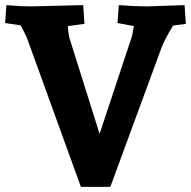

<svg xmlns="http://www.w3.org/2000/svg" viewBox="-21 -730 748 750"><path d="M295 0 86 -577Q82 -588 75 -601.5Q68 -615 64 -623L59 -631L-1 -640L4 -710Q59 -705 96 -705L304 -710L309 -637L244 -628Q246 -594 252 -576L368 -207L495 -590L502 -628L438 -640L443 -710Q506 -705 553 -705L700 -710L705 -637L655 -630Q621 -574 610 -544L410 0Z"/></svg>

Font: Andada
Style: Bold
Weight: 700
Designer: Carolina Giovagnoli
Foundry: Carolina Giovagnoli
Version: Version 1.003